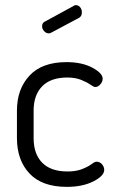

<svg xmlns="http://www.w3.org/2000/svg" viewBox="-20 -721 451 748"><path d="M46 -183V-290Q46 -374 95 -426.5Q144 -479 239 -479Q299 -479 339.5 -457.5Q380 -436 380 -414Q380 -403 371 -392.5Q362 -382 351 -382Q345 -382 332.5 -391Q320 -400 297 -409.5Q274 -419 242 -419Q178 -419 144.5 -385Q111 -351 111 -290V-183Q111 -121 144.5 -87Q178 -53 243 -53Q277 -53 300.5 -62.5Q324 -72 336.5 -81.5Q349 -91 356 -91Q369 -91 377.5 -81Q386 -71 386 -59Q386 -36 344 -14.5Q302 7 240 7Q144 7 95 -45Q46 -97 46 -183ZM144 -619Q144 -632 155 -637L267 -698Q270 -701 275 -701Q286 -701 292.5 -692.5Q299 -684 299 -673Q299 -657 287 -651L180 -594Q176 -591 170 -591Q160 -591 152 -599.5Q144 -608 144 -619Z"/></svg>

Font: Terminal Dosis
Style: Regular
Weight: 400
Designer: Edgar Tolentino, Pablo Impallari, Igino Marini
Foundry: Edgar Tolentino, Pablo Impallari, Igino Marini
Version: Version 1.007